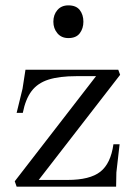

<svg xmlns="http://www.w3.org/2000/svg" viewBox="-20 -696 506 716"><path d="M42 0 35 -20 349 -426 376 -412H265Q201 -412 160.5 -399Q120 -386 97.5 -356Q75 -326 65 -275H42L64 -365L75 -436H421L428 -417L105 0L93 -25H232Q315 -25 354 -55.5Q393 -86 403 -158H426L414 -53L413 0ZM235 -554Q209 -554 194 -572Q179 -590 179 -615Q179 -641 194 -658.5Q209 -676 235 -676Q264 -676 277.5 -658.5Q291 -641 291 -615Q291 -590 277.5 -572Q264 -554 235 -554Z"/></svg>

Font: Baskervville
Style: Regular
Weight: 400
Designer: Alexis Faudot, Rémi Forte, Morgane Pierson, Rafael Ribas, Tanguy Vanlaeys, Rosalie Wagner, Thomas Huot-Marchand
Foundry: ANRT
Version: Version 1.100